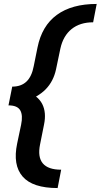

<svg xmlns="http://www.w3.org/2000/svg" viewBox="-20 -731 510 973"><path d="M272 222Q145 222 94.5 163.5Q44 105 67 -4L87 -99Q97 -147 82.5 -172Q68 -197 23 -197L42 -292Q87 -292 114 -317.5Q141 -343 151 -396L170 -490Q192 -600 268 -655.5Q344 -711 470 -711L452 -618Q385 -618 342.5 -583.5Q300 -549 286 -485L264 -380Q251 -319 211.5 -278.5Q172 -238 101 -216L111 -270Q172 -247 194 -204Q216 -161 203 -99L183 1Q170 65 197 97Q224 129 290 129Z"/></svg>

Font: Ysabeau Office ExtraBold
Style: Italic
Weight: 800
Italic angle: -12°
Designer: Christian Thalmann (Catharsis Fonts)
Version: Version 2.001;gftools[0.9.30]; featfreeze: tnum,lnum,ss02